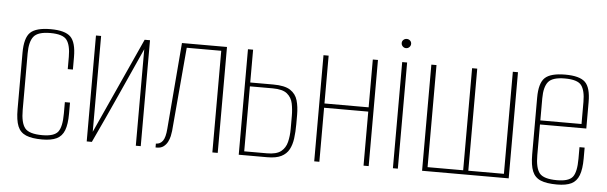

<svg xmlns="http://www.w3.org/2000/svg" viewBox="-43 -744 2819 892"><g transform="rotate(5 1366.5 -297.5)"><path d="M175 9Q127 9 99.5 -2.5Q72 -14 60.5 -42Q49 -70 49 -121V-384Q49 -454 75.5 -479.5Q102 -505 170 -505Q237 -505 263 -479.5Q289 -454 289 -385V-327H265V-384Q265 -438 247 -462.5Q229 -487 170 -487Q112 -487 92.5 -462.5Q73 -438 73 -384V-120Q73 -60 92.5 -35.5Q112 -11 174 -11Q229 -11 247 -34.5Q265 -58 265 -120V-173H289V-121Q289 -72 278 -43.5Q267 -15 242 -3Q217 9 175 9Z M382 0V-494H406V-47L609 -494H634V0H611V-450Q560 -337 509.5 -225Q459 -113 406 0Z M703 0V-18Q723 -18 735 -34.5Q747 -51 750 -92L783 -494H993V0H968V-474H807L773 -83Q772 -73 769 -59Q766 -45 759 -31.5Q752 -18 740 -9Q728 0 710 0Z M1091 0V-492H1115V-339H1222Q1276 -339 1302 -322Q1328 -305 1336.5 -275.5Q1345 -246 1345 -208V-165Q1345 -129 1341 -98.5Q1337 -68 1325 -46Q1313 -24 1289 -12Q1265 0 1224 0ZM1115 -18H1221Q1265 -18 1286 -34.5Q1307 -51 1314 -79Q1321 -107 1321 -141V-201Q1321 -231 1315.5 -258.5Q1310 -286 1289 -303.5Q1268 -321 1221 -321H1115Z M1443 0V-495H1467V-272H1673V-495H1697V0H1673V-252H1467V0Z M1810 0V-495H1833V0ZM1822 -561Q1813 -561 1806.5 -567.5Q1800 -574 1800 -583Q1800 -592 1806.5 -598Q1813 -604 1822 -604Q1831 -604 1837.5 -598Q1844 -592 1844 -583Q1844 -574 1837.5 -567.5Q1831 -561 1822 -561Z M1946 0V-495H1970V-19H2136V-495H2160V-19H2326V-495H2350V0Z M2576 9Q2527 9 2499.5 -2.5Q2472 -14 2460.5 -42Q2449 -70 2449 -121V-385Q2449 -453 2475.5 -478Q2502 -503 2570 -503Q2637 -503 2663 -478Q2689 -453 2689 -385V-262H2473V-119Q2473 -59 2492.5 -35Q2512 -11 2574 -11Q2629 -11 2647 -34Q2665 -57 2665 -119V-173H2689V-122Q2689 -73 2678 -44Q2667 -15 2642.5 -3Q2618 9 2576 9ZM2473 -281H2665V-384Q2665 -437 2647 -461Q2629 -485 2570 -485Q2512 -485 2492.5 -461Q2473 -437 2473 -384Z"/></g></svg>

Font: Alumni Sans Thin
Style: Regular
Weight: 100
Designer: Robert E. Leuschke
Foundry: Robert E. Leuschke
Version: Version 1.018